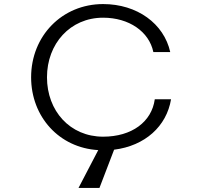

<svg xmlns="http://www.w3.org/2000/svg" viewBox="-20 -729 1000 944"><path d="M821 -241H741C726 -130 628 -57 487 -57C324 -57 211 -184 211 -349C211 -514 325 -642 487 -642C614 -642 713 -574 734 -473H817C786 -613 654 -709 487 -709C285 -709 133 -552 133 -349C133 -155 271 -2 463 9L366 195H469L541 7C693 -12 799 -108 821 -241Z"/></svg>

Font: altertype_V2
Style: Regular
Weight: 400
Designer: Simon Renaud
Version: Version 2.001;Glyphs 3.1.2 (3151)